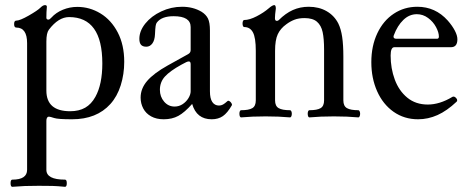

<svg xmlns="http://www.w3.org/2000/svg" viewBox="-20 -451 1827 744"><path d="M461.4 -211.4Q461.4 -163.6 447.8 -120.4Q434.1 -77.1 407.7 -47.9Q354.5 11.2 259.3 11.2Q204.6 11.2 189.9 6.3Q173.8 1 169.4 1Q165 1 162.4 5.1Q159.7 9.3 159.7 17.1V207Q159.7 245.1 231.9 245.1Q238.8 245.1 238.8 258.8Q238.8 272.9 231.9 272.9Q202.1 270 183.1 269.5Q164.1 269 129.9 269Q95.7 269 76.7 269.8Q57.6 270.5 27.8 272.9Q21 272.9 21 258.8Q21 245.1 27.8 245.1Q85 245.1 85 207V-283.7Q85 -344.2 43 -344.2Q34.7 -344.2 34.7 -357.9Q34.7 -371.1 43 -371.1Q57.1 -371.1 91.3 -390.6Q125.5 -410.2 136.2 -420.9Q146.5 -431.2 154.3 -431.2Q161.6 -431.2 161.6 -424.8Q159.7 -405.3 159.7 -382.3Q159.7 -375 167.5 -375Q172.4 -375 179.2 -382.8Q196.8 -402.3 223.6 -413.3Q250.5 -424.3 279.3 -424.3Q327.6 -424.3 369.4 -398.9Q411.1 -373.5 436.3 -325.2Q461.4 -276.9 461.4 -211.4ZM376.5 -205.1Q376.5 -384.8 247.6 -384.8Q206.5 -384.8 169.4 -335.9Q159.7 -323.2 159.7 -290V-100.1Q159.7 -20 252 -20Q286.1 -20 310.1 -33.7Q334 -47.4 349.6 -75.7Q376.5 -124 376.5 -205.1Z M878.4 -43Q861.3 -13.2 843.5 -1Q825.7 11.2 800.3 11.2Q741.7 11.2 724.6 -48.3Q695.3 -15.1 671.1 -2Q647 11.2 614.3 11.2Q585.9 11.2 565.7 0Q545.4 -11.2 535.2 -30.5Q524.9 -49.8 524.9 -72.8Q524.9 -107.9 550.3 -137.5Q575.7 -167 629.9 -197.3L709 -241.2Q718.8 -246.6 718.8 -256.8V-346.2Q718.8 -388.2 652.8 -388.2Q606.4 -388.2 587.9 -363.8Q584.5 -359.9 583 -350.1Q581.5 -340.3 580.6 -318.4Q579.6 -294.9 570.3 -282.5Q561 -270 546.9 -270Q533.2 -270 526.6 -277.3Q520 -284.7 520 -300.3Q520 -331.1 543.2 -359.9Q566.4 -388.7 604.7 -406.7Q643.1 -424.8 685.5 -424.8Q728.5 -424.8 761.2 -405.3Q778.3 -394.5 785.9 -379.2Q793.5 -363.8 793.5 -332.5V-97.2Q793.5 -69.3 802.7 -55.7Q812 -42 828.6 -42Q836.9 -42 844 -45.9Q851.1 -49.8 861.3 -59.1Q864.3 -62 869.1 -59.1Q874 -56.2 877 -51Q879.9 -45.9 878.4 -43ZM718.8 -202.1Q718.8 -212.9 711.9 -212.9Q707.5 -212.9 701.7 -210.2Q695.8 -207.5 682.6 -200.2Q639.2 -176.3 619.4 -154.8Q599.6 -133.3 599.6 -103Q599.6 -76.2 616 -57.1Q632.3 -38.1 656.7 -38.1Q673.8 -38.1 688 -47.6Q702.1 -57.1 710.4 -71Q718.8 -85 718.8 -97.2Z M1375.5 -10.3Q1375.5 -4.4 1373.5 -0.2Q1371.6 3.9 1368.7 3.9Q1326.2 0 1273.9 0Q1221.2 0 1178.7 3.9Q1175.8 3.9 1174.1 -0.2Q1172.4 -4.4 1172.4 -10.3Q1172.4 -16.1 1174.1 -20Q1175.8 -23.9 1178.7 -23.9Q1209 -23.9 1222.4 -32Q1235.8 -40 1235.8 -62V-258.8Q1235.8 -300.8 1230.2 -326.7Q1224.6 -352.5 1208.3 -366.7Q1191.9 -380.9 1160.2 -380.9Q1137.2 -380.9 1120.8 -374.5Q1104.5 -368.2 1089.4 -356.9Q1066.9 -340.8 1056.4 -318.4Q1045.9 -295.9 1045.9 -253.9V-62Q1045.9 -40 1059.8 -32Q1073.7 -23.9 1104 -23.9Q1106.9 -23.9 1108.9 -19.8Q1110.8 -15.6 1110.8 -10.3Q1110.8 -4.4 1108.9 -0.2Q1106.9 3.9 1104 3.9Q1061.5 0 1009.3 0Q956.5 0 914.1 3.9Q911.1 3.9 909.4 -0.2Q907.7 -4.4 907.7 -10.3Q907.7 -16.1 909.4 -20Q911.1 -23.9 914.1 -23.9Q944.3 -23.9 957.8 -32Q971.2 -40 971.2 -62V-254.4Q971.2 -304.7 960.2 -325.4Q949.2 -346.2 926.3 -346.2Q923.3 -346.2 921.6 -350.1Q919.9 -354 919.9 -359.9Q919.9 -365.7 921.6 -369.6Q923.3 -373.5 926.3 -373.5Q946.8 -373.5 974.6 -387.9Q1002.4 -402.3 1021.5 -418.9Q1035.6 -431.2 1043 -431.2Q1048.8 -431.2 1048.8 -417.5Q1045.4 -392.6 1045.4 -380.4Q1045.4 -370.1 1052.7 -370.1Q1056.6 -370.1 1060.1 -373Q1086.4 -399.4 1114.7 -412.1Q1143.1 -424.8 1176.3 -424.8Q1215.8 -424.8 1245.6 -407.7Q1275.4 -390.6 1291 -359.9Q1301.3 -338.9 1305.9 -308.1Q1310.5 -277.3 1310.5 -231.9V-62Q1310.5 -40 1324.5 -32Q1338.4 -23.9 1368.7 -23.9Q1371.6 -23.9 1373.5 -19.8Q1375.5 -15.6 1375.5 -10.3Z M1418.9 -210Q1418.9 -272.9 1442.1 -322Q1465.3 -371.1 1505.9 -397.9Q1546.4 -424.8 1597.2 -424.8Q1667 -424.8 1714.8 -371.6Q1732.4 -351.6 1742.4 -332.5Q1752.4 -313.5 1752.4 -298.8Q1752.4 -268.1 1727.5 -268.1H1508.3Q1493.7 -268.1 1493.7 -235.8Q1493.7 -186 1509.8 -142.6Q1525.9 -99.1 1558.3 -72.5Q1590.8 -45.9 1637.7 -45.9Q1683.6 -45.9 1732.4 -75.2Q1734.9 -76.7 1736.8 -76.7Q1742.2 -76.7 1746.8 -72Q1751.5 -67.4 1751.5 -62Q1751.5 -59.1 1749.5 -57.1Q1711.9 -21.5 1675.3 -5.1Q1638.7 11.2 1600.1 11.2Q1546.4 11.2 1505.1 -17.8Q1463.9 -46.9 1441.4 -97.4Q1418.9 -147.9 1418.9 -210ZM1673.3 -300.8Q1680.7 -300.8 1680.7 -309.1Q1680.7 -325.2 1669.7 -345.9Q1658.7 -366.7 1638.9 -381.3Q1619.1 -396 1595.2 -396Q1565.9 -396 1543 -373.8Q1520 -351.6 1506.3 -314.9Q1504.9 -311.5 1504.9 -308.6Q1504.9 -300.8 1516.6 -300.8Z"/></svg>

Font: JuniusX
Style: Regular
Weight: 400
Designer: Peter S. Baker
Foundry: Briery Creek Software
Version: Version 1.004